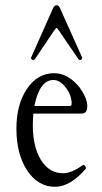

<svg xmlns="http://www.w3.org/2000/svg" viewBox="-20 -706 391 737"><path d="M114 -479Q110 -475 106.5 -476Q103 -477 100.5 -479.5Q98 -482 99 -484L183 -673Q189 -686 197 -686Q206 -686 211 -673L295 -486Q296 -483 294 -479.5Q292 -476 288 -475.5Q284 -475 281 -479L208 -586Q199 -599 197 -599Q195 -599 186 -586ZM191 11Q126 11 84.5 -51.5Q43 -114 43 -212Q43 -305 83.5 -365Q124 -425 188 -425Q241 -425 285 -371Q315 -329 315 -299Q315 -270 294 -270H108Q106 -242 106 -226Q106 -142 137.5 -91.5Q169 -41 222 -41Q255 -41 299 -73Q300 -75 303.5 -72Q307 -69 309 -65Q311 -61 310 -59Q250 11 191 11ZM185 -399Q132 -399 112 -299H248Q255 -299 255 -308Q255 -341 232.5 -370Q210 -399 185 -399Z"/></svg>

Font: Junicode Cond Light
Style: Regular
Weight: 300
Width: 3
Designer: Peter S. Baker
Version: Version 2.201